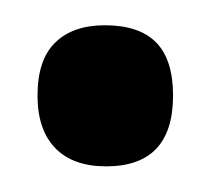

<svg xmlns="http://www.w3.org/2000/svg" viewBox="-20 -120 167 152"><path d="M64 11.7Q37.7 11.7 23.7 -2.8Q9.7 -17.3 9.7 -44.3Q9.7 -72.7 23.7 -86.3Q37.7 -100 63 -100Q90.3 -100 103.7 -86.3Q117 -72.7 117 -44.3Q117 11.7 64 11.7Z"/></svg>

Font: Bricolage Grotesque 96pt ExtraBold SemiCondensed
Style: Regular
Weight: 800
Width: 4
Version: Version 1.001;gftools[0.9.33.dev8+g029e19f]